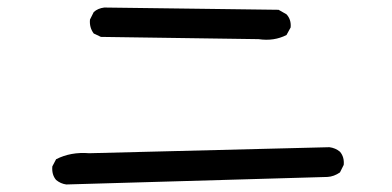

<svg xmlns="http://www.w3.org/2000/svg" viewBox="-20 -574 1040 510"><path d="M156 -84Q141 -86 129 -96Q117 -110 119 -132L129 -151Q168 -171 217 -167L855 -183Q871 -181 883 -171Q895 -157 893 -136L883 -116Q867 -105 850 -104ZM667 -470 248 -476 229 -485Q217 -501 219 -522L229 -542Q240 -552 257 -554L720 -548L741 -536Q754 -522 752 -501L741 -481Q708 -464 667 -470Z"/></svg>

Font: Kosefont JP
Style: Regular
Weight: 400
Designer: Nozomi Seto 瀬戸のぞみ
Version: Version 3.00;June 19, 2020